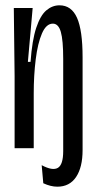

<svg xmlns="http://www.w3.org/2000/svg" viewBox="-20 -558 360 723"><path d="M35 0V-271L32 -528H103L85 -325H95Q101 -407 116.5 -453.5Q132 -500 154.5 -519Q177 -538 204 -538Q249 -538 270 -491Q291 -444 291 -342V7Q291 72 266.5 108.5Q242 145 196 145Q171 145 143 132L137 64Q178 86 198 74Q218 62 218 11V-336Q218 -407 209 -438Q200 -469 179 -469Q154 -469 138 -432Q122 -395 114.5 -334.5Q107 -274 107 -206V0Z"/></svg>

Font: Bricolage Grotesque 96pt Condensed Light
Style: Regular
Weight: 300
Width: 3
Designer: Mathieu Triay
Foundry: Atelier Triay
Version: Version 1.001; ttfautohint (v1.8.4.7-5d5b);gftools[0.9.33.de